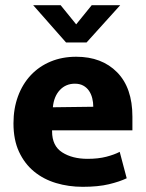

<svg xmlns="http://www.w3.org/2000/svg" viewBox="-20 -710 564 741"><path d="M491 -207H181V-203Q181 -147 220 -122Q259 -97 318 -97Q359 -97 390 -105Q421 -113 442 -124L469 -22Q442 -9 400.5 1Q359 11 299 11Q245 11 196.5 -3.5Q148 -18 111.5 -48Q75 -78 53.5 -124Q32 -170 32 -234Q32 -291 49.5 -338.5Q67 -386 99 -420Q131 -454 175.5 -472.5Q220 -491 274 -491Q373 -491 432 -431Q491 -371 491 -260ZM340 -298Q340 -315 336 -331Q332 -347 323.5 -359.5Q315 -372 301.5 -379.5Q288 -387 269 -387Q234 -387 211 -362.5Q188 -338 184 -296ZM314 -546H235L108 -690H214L274 -616L334 -690H444Z"/></svg>

Font: Mukta Vaani ExtraBold
Style: Regular
Weight: 800
Designer: Noopur Datye, Girish Dalvi, Yashodeep Gholap, Pallavi Karambelkar
Foundry: Ek Type
Version: Version 2.538;PS 1.000;hotconv 16.6.51;makeotf.lib2.5.65220;